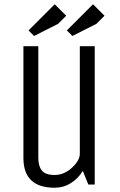

<svg xmlns="http://www.w3.org/2000/svg" viewBox="-20 -867 565 902"><path d="M90 -125V-650H160V-125Q160 -87 176.5 -66Q193 -45 237 -45Q281 -45 318 -79Q355 -113 355 -145V-650H425V0H395L369 -64Q347 -28 312.5 -6.5Q278 15 237 15Q90 15 90 -125ZM291 -793 253 -755 140 -698 114 -724 237 -847ZM471 -793 433 -755 320 -698 294 -724 417 -847Z"/></svg>

Font: Unica One
Style: Regular
Weight: 400
Designer: Eduardo Rodriguez Tunni
Foundry: Eduardo Rodriguez Tunni
Version: Version 1.001